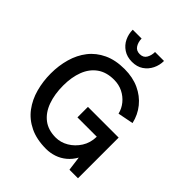

<svg xmlns="http://www.w3.org/2000/svg" viewBox="-254 -1080 1242 1242"><g transform="rotate(45 367.5 -459.0)"><path d="M381 12Q294 12 232 -18Q170 -48 131.5 -99.5Q93 -151 75 -217Q57 -283 57 -355Q57 -427 75.5 -492Q94 -557 132.5 -606.5Q171 -656 231.5 -684.5Q292 -713 375 -713Q450 -713 508.5 -686Q567 -659 605.5 -611.5Q644 -564 658 -502L551 -481Q542 -519 517 -549.5Q492 -580 456 -598Q420 -616 375 -616Q306 -616 260 -583Q214 -550 191.5 -491.5Q169 -433 169 -357Q169 -277 191.5 -215Q214 -153 259 -118.5Q304 -84 373 -84Q418 -84 459.5 -108.5Q501 -133 528.5 -176Q556 -219 557 -276H380V-372H661V0H583Q583 0 581 -14.5Q579 -29 576.5 -49Q574 -69 572 -83.5Q570 -98 570 -98Q550 -62 520 -37Q490 -12 454 0Q418 12 381 12ZM375 -779Q330 -779 297.5 -800.5Q265 -822 248.5 -856.5Q232 -891 232 -930H313Q313 -899 328 -874.5Q343 -850 375 -850Q408 -850 422 -874.5Q436 -899 436 -930H518Q518 -891 501 -856.5Q484 -822 452.5 -800.5Q421 -779 375 -779Z"/></g></svg>

Font: Inclusive Sans Medium
Style: Regular
Weight: 500
Designer: Olivia King
Foundry: Olivia King
Version: Version 2.004